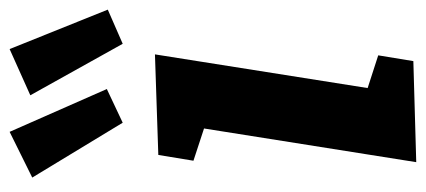

<svg xmlns="http://www.w3.org/2000/svg" viewBox="-263 -617 885 399"><g transform="rotate(-90 179.5 -417.5)"><path d="M42 5 112 -436 45 -458 57 -531 266 -538 196 -96 264 -74 252 -1ZM124 -605 10 -793 105 -840 194 -638ZM288 -605 181 -797 277 -840 359 -636Z"/></g></svg>

Font: Bitter
Style: Bold Italic
Weight: 700
Italic angle: -9°
Designer: Sol Matas, and Bitter project Authors
Foundry: Sol Matas
Version: Version 2.001